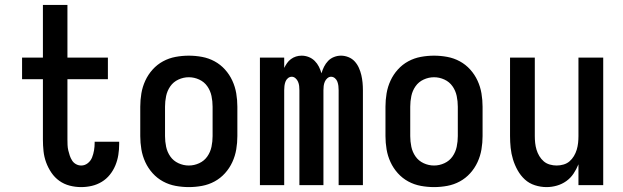

<svg xmlns="http://www.w3.org/2000/svg" viewBox="-20 -755 2540 783"><path d="M311 8Q287 8 264 2Q241 -4 222 -17.5Q203 -31 189.5 -51Q176 -71 168 -93Q160 -115 157.5 -138.5Q155 -162 155 -186V-432H70V-520H155V-735H255V-520H420V-432H255V-186Q255 -175 255.5 -163.5Q256 -152 258.5 -141.5Q261 -131 264.5 -120.5Q268 -110 274 -100.5Q280 -91 290 -85.5Q300 -80 311 -80Q326 -80 338 -89.5Q350 -99 355.5 -113Q361 -127 363.5 -142Q366 -157 366 -172V-177H466V-167Q466 -145 462.5 -123Q459 -101 450.5 -80.5Q442 -60 428 -42.5Q414 -25 395 -13.5Q376 -2 354.5 3Q333 8 311 8Z M750 8Q723 8 696 3Q669 -2 645 -15Q621 -28 602.5 -48.5Q584 -69 572.5 -94Q561 -119 556.5 -146Q552 -173 552 -200V-320Q552 -347 556.5 -374Q561 -401 572.5 -426Q584 -451 602.5 -471.5Q621 -492 645 -505Q669 -518 696 -523Q723 -528 750 -528Q777 -528 804 -523Q831 -518 855 -505Q879 -492 897.5 -471.5Q916 -451 927.5 -426Q939 -401 943.5 -374Q948 -347 948 -320V-200Q948 -173 943.5 -146Q939 -119 927.5 -94Q916 -69 897.5 -48.5Q879 -28 855 -15Q831 -2 804 3Q777 8 750 8ZM750 -80Q772 -80 792.5 -89.5Q813 -99 825.5 -117Q838 -135 842.5 -156.5Q847 -178 847 -200V-320Q847 -342 842.5 -363.5Q838 -385 825.5 -403Q813 -421 792.5 -430.5Q772 -440 750 -440Q728 -440 707.5 -430.5Q687 -421 674.5 -403Q662 -385 657.5 -363.5Q653 -342 653 -320V-200Q653 -178 657.5 -156.5Q662 -135 674.5 -117Q687 -99 707.5 -89.5Q728 -80 750 -80Z M1040 0V-520H1139V-478Q1144 -488 1150.5 -497.5Q1157 -507 1166.5 -514Q1176 -521 1187 -524.5Q1198 -528 1210 -528Q1225 -528 1239 -522.5Q1253 -517 1263.5 -506.5Q1274 -496 1280.5 -483Q1287 -470 1291 -456Q1295 -470 1301.5 -483Q1308 -496 1318 -506.5Q1328 -517 1342 -522.5Q1356 -528 1370 -528H1371Q1386 -528 1401 -522Q1416 -516 1426.5 -504.5Q1437 -493 1443.5 -478.5Q1450 -464 1453.5 -449Q1457 -434 1458.5 -418.5Q1460 -403 1460 -387V0H1361V-387Q1361 -396 1360 -404.5Q1359 -413 1356 -421.5Q1353 -430 1346 -436Q1339 -442 1330 -442Q1322 -442 1315 -436Q1308 -430 1304.5 -421.5Q1301 -413 1300 -404.5Q1299 -396 1299 -387V0H1201V-387Q1201 -396 1200 -404.5Q1199 -413 1195.5 -421.5Q1192 -430 1185 -436Q1178 -442 1170 -442Q1161 -442 1154 -436Q1147 -430 1144 -421.5Q1141 -413 1140 -404.5Q1139 -396 1139 -387V0Z M1750 8Q1723 8 1696 3Q1669 -2 1645 -15Q1621 -28 1602.5 -48.5Q1584 -69 1572.5 -94Q1561 -119 1556.5 -146Q1552 -173 1552 -200V-320Q1552 -347 1556.5 -374Q1561 -401 1572.5 -426Q1584 -451 1602.5 -471.5Q1621 -492 1645 -505Q1669 -518 1696 -523Q1723 -528 1750 -528Q1777 -528 1804 -523Q1831 -518 1855 -505Q1879 -492 1897.5 -471.5Q1916 -451 1927.5 -426Q1939 -401 1943.5 -374Q1948 -347 1948 -320V-200Q1948 -173 1943.5 -146Q1939 -119 1927.5 -94Q1916 -69 1897.5 -48.5Q1879 -28 1855 -15Q1831 -2 1804 3Q1777 8 1750 8ZM1750 -80Q1772 -80 1792.5 -89.5Q1813 -99 1825.5 -117Q1838 -135 1842.5 -156.5Q1847 -178 1847 -200V-320Q1847 -342 1842.5 -363.5Q1838 -385 1825.5 -403Q1813 -421 1792.5 -430.5Q1772 -440 1750 -440Q1728 -440 1707.5 -430.5Q1687 -421 1674.5 -403Q1662 -385 1657.5 -363.5Q1653 -342 1653 -320V-200Q1653 -178 1657.5 -156.5Q1662 -135 1674.5 -117Q1687 -99 1707.5 -89.5Q1728 -80 1750 -80Z M2209 8Q2185 8 2161.5 0.5Q2138 -7 2120.5 -23Q2103 -39 2091 -60.5Q2079 -82 2072 -105Q2065 -128 2062.5 -152Q2060 -176 2060 -200V-520H2161V-200Q2161 -186 2162.5 -172Q2164 -158 2168 -144.5Q2172 -131 2179.5 -118.5Q2187 -106 2197.5 -97Q2208 -88 2222 -84Q2236 -80 2250 -80Q2264 -80 2278 -84Q2292 -88 2302.5 -97Q2313 -106 2320.5 -118.5Q2328 -131 2332 -144.5Q2336 -158 2337.5 -172Q2339 -186 2339 -200V-520H2440V0H2339V-85Q2331 -65 2319 -47Q2307 -29 2289.5 -16.5Q2272 -4 2251 2Q2230 8 2209 8Z"/></svg>

Font: Iosevka Curly Semibold
Style: Regular
Weight: 600
Monospace: yes
Designer: Belleve Invis
Foundry: Belleve Invis
Version: Version 22.1.2; ttfautohint (v1.8.4)